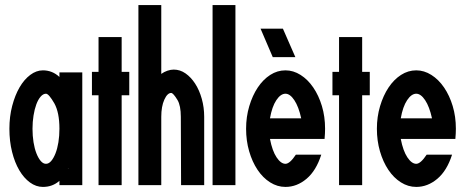

<svg xmlns="http://www.w3.org/2000/svg" viewBox="-20 -731 1830 756"><path d="M304 -446V-2H214V-19Q187 5 149 5Q122 5 98 -12.5Q74 -30 56 -60.5Q38 -91 27.5 -133Q17 -175 17 -224Q17 -272 28 -314Q39 -356 57 -387Q75 -418 99 -436Q123 -454 149 -454Q186 -454 214 -428V-446ZM248 -68Q248 -67 247 -67H250ZM194 -324Q172 -362 161 -362Q150 -362 140 -350.5Q130 -339 123 -320Q116 -301 112 -276Q108 -251 108 -224Q108 -196 112 -171Q116 -146 123.5 -127Q131 -108 140.5 -97Q150 -86 161 -86Q172 -86 181.5 -97Q191 -108 198.5 -127Q206 -146 210 -171Q214 -196 214 -224Q214 -288 194 -324Z M368 -2V-356H342V-448H368V-585H459V-448H489V-356H459V-2Z M615 -711V-440Q626 -448 639 -452.5Q652 -457 664 -457Q689 -457 710.5 -442Q732 -427 748.5 -401.5Q765 -376 774.5 -342Q784 -308 784 -271V-2H693L692 -271Q692 -315 679 -337Q662 -365 654 -365Q639 -365 627 -338.5Q615 -312 615 -271V-2H525V-711Z M907 -711V-2H817V-711Z M1104 -454Q1135 -454 1163.5 -436Q1192 -418 1213.5 -386.5Q1235 -355 1247.5 -313.5Q1260 -272 1260 -224Q1260 -215 1259.5 -205.5Q1259 -196 1258 -184H1043Q1052 -137 1069 -111.5Q1086 -86 1104 -86Q1121 -86 1145 -122H1245Q1225 -59 1187 -27Q1149 5 1104 5Q1072 5 1043.5 -13Q1015 -31 994 -62.5Q973 -94 961 -135.5Q949 -177 949 -224Q949 -271 961.5 -313Q974 -355 995 -386.5Q1016 -418 1044 -436Q1072 -454 1104 -454ZM1166 -265Q1156 -311 1139 -336.5Q1122 -362 1104 -362Q1085 -362 1068 -336.5Q1051 -311 1043 -265ZM1094 -618 1143 -506H1054L1006 -618Z M1315 -2V-356H1289V-448H1315V-585H1406V-448H1436V-356H1406V-2Z M1619 -454Q1650 -454 1678.5 -436Q1707 -418 1728.5 -386.5Q1750 -355 1762.5 -313.5Q1775 -272 1775 -224Q1775 -215 1774.5 -205.5Q1774 -196 1773 -184H1558Q1567 -137 1584 -111.5Q1601 -86 1619 -86Q1636 -86 1660 -122H1760Q1740 -59 1702 -27Q1664 5 1619 5Q1587 5 1558.5 -13Q1530 -31 1509 -62.5Q1488 -94 1476 -135.5Q1464 -177 1464 -224Q1464 -271 1476.5 -313Q1489 -355 1510 -386.5Q1531 -418 1559 -436Q1587 -454 1619 -454ZM1681 -265Q1671 -311 1654 -336.5Q1637 -362 1619 -362Q1600 -362 1583 -336.5Q1566 -311 1558 -265Z"/></svg>

Font: Fundamental  Brigade Condensed
Style: Regular
Weight: 400
Width: 3
Designer: Peter Wiegel, original typeface by Carl Albert Fahrenwaldt 1901
Foundry: Peter Wiegel
Version: Version 0.000 2012 initial release